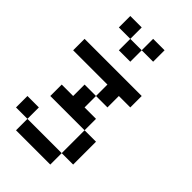

<svg xmlns="http://www.w3.org/2000/svg" viewBox="-294 -994 1188 1188"><g transform="rotate(45 300.0 -400.0)"><path d="M0 0V-100H100V0ZM0 -500V-600H500V-500H400V-400H300V-500ZM200 -300V-400H300V-300H400V-200H100V-300ZM200 -700V-800H300V-700ZM200 -900V-800H100V-900ZM400 -200H500V0H400ZM400 0V100H100V0ZM400 -900V-800H300V-900Z"/></g></svg>

Font: Galmuri9 Regular
Style: Regular
Weight: 400
Designer: Lee Minseo (quiple)
Version: Version 2.399;hotconv 1.1.1;makeotfexe 2.6.0 DEVELOPMENT